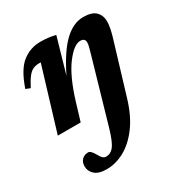

<svg xmlns="http://www.w3.org/2000/svg" viewBox="-167 -564 893 949"><g transform="rotate(-30 279.0 -90.0)"><path d="M169.5 265Q124 265 102.2 245.5Q80.5 226 80.5 197Q80.5 175 94 160.8Q107.5 146.5 130.5 146.5Q145 146.5 162.5 178.5Q172 196 180.2 202.8Q188.5 209.5 197.5 209.5Q223.5 209.5 241.8 186.8Q260 164 279.5 98L385.5 -268.5Q392 -290 395.2 -303.5Q398.5 -317 398.5 -326.5Q398.5 -350.5 371.5 -350.5Q336 -350.5 288.8 -288.5Q241.5 -226.5 203 -101L172.5 0H42L150 -356H142.5Q123 -356 107.8 -350Q92.5 -344 77.5 -325.5Q62.5 -307 43.5 -270L18 -280Q50.5 -375 96 -410Q141.5 -445 198 -445Q222.5 -445 241.5 -442.8Q260.5 -440.5 284.5 -435L227 -235Q282 -346.5 334.5 -395.8Q387 -445 442.5 -445Q493 -445 514.2 -423.2Q535.5 -401.5 535.5 -367.5Q535.5 -349 530.5 -324.8Q525.5 -300.5 516 -270.5L430.5 12.5Q404.5 98.5 362.8 154.5Q321 210.5 271 237.8Q221 265 169.5 265Z"/></g></svg>

Font: Newsreader 16pt
Style: Bold Italic
Weight: 700
Italic angle: -17°
Designer: Hugues Gentile
Foundry: Production Type
Version: Version 1.003; ttfautohint (v1.8.3)